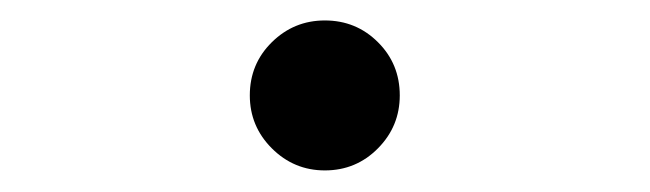

<svg xmlns="http://www.w3.org/2000/svg" viewBox="-20 -547 626 185"><path d="M293 -382.8Q263.2 -382.8 241.9 -404.1Q220.7 -425.3 220.7 -455.1Q220.7 -485.4 241.9 -506.3Q263.2 -527.3 293 -527.3Q323.2 -527.3 344.2 -506.3Q365.2 -485.4 365.2 -455.1Q365.2 -425.3 344.2 -404.1Q323.2 -382.8 293 -382.8Z"/></svg>

Font: Cascadia Mono PL
Style: Regular
Weight: 400
Monospace: yes
Designer: Aaron Bell
Foundry: Saja Typeworks
Version: Version 2102.003